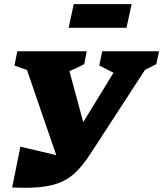

<svg xmlns="http://www.w3.org/2000/svg" viewBox="-20 -906 792 932"><path d="M39 4 79 -194 253 -153 111 -566 50 -588 64 -657H401L389 -595Q355 -576 317 -561L384 -313L531 -553L462 -588L476 -657H752L739 -595Q710 -579 684 -567L418 -158Q385 -107 351.5 -73.5Q318 -40 276 -22Q234 -4 177 2Q120 8 39 4ZM313 -771 338 -886H619L594 -771Z"/></svg>

Font: Piazzolla SC ExtraBold
Style: Italic
Weight: 800
Italic angle: -11.3°
Designer: Juan Pablo del Peral
Foundry: Huerta Tipografica
Version: Version 1.330